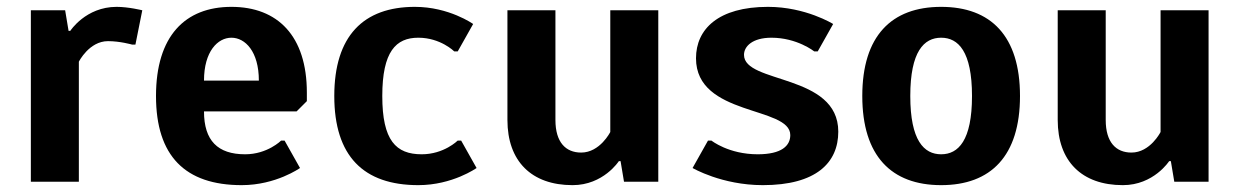

<svg xmlns="http://www.w3.org/2000/svg" viewBox="-20 -530 3615 560"><path d="M295 -410C330 -410 365 -400 365 -400H375L395 -500C395 -500 355 -510 320 -510C230 -510 185 -440 185 -440H180L170 -500H70V0H210V-350C210 -350 240 -410 295 -410Z M655 -420C695 -420 735 -380 735 -295H575C575 -380 615 -420 655 -420ZM685 10C785 10 855 -40 855 -40L810 -120H800C800 -120 760 -80 695 -80C615 -80 575 -120 575 -205H845L875 -235V-260C875 -425 790 -510 655 -510C520 -510 435 -425 435 -250C435 -75 520 10 685 10Z M1200 -420C1265 -420 1305 -380 1305 -380H1315L1360 -460C1360 -460 1290 -510 1190 -510C1040 -510 955 -425 955 -250C955 -75 1040 10 1200 10C1300 10 1370 -40 1370 -40L1325 -120H1315C1315 -120 1275 -80 1210 -80C1135 -80 1095 -120 1095 -250C1095 -380 1135 -420 1200 -420Z M1675 -85C1630 -85 1600 -115 1600 -180V-500H1460V-180C1460 -60 1530 10 1650 10C1740 10 1785 -60 1785 -60H1790L1800 0H1900V-500H1760V-145C1760 -145 1730 -85 1675 -85Z M2220 -510C2075 -510 2010 -445 2010 -360C2010 -190 2285 -221 2285 -136C2285 -105 2260 -80 2190 -80C2105 -80 2055 -120 2055 -120H2045L2000 -40C2000 -40 2085 10 2205 10C2360 10 2425 -55 2425 -146C2425 -316 2150 -285 2150 -370C2150 -395 2175 -420 2230 -420C2305 -420 2355 -380 2355 -380H2365L2410 -460C2410 -460 2330 -510 2220 -510Z M2815 -250C2815 -120 2775 -80 2725 -80C2675 -80 2635 -120 2635 -250C2635 -380 2675 -420 2725 -420C2775 -420 2815 -380 2815 -250ZM2955 -250C2955 -425 2870 -510 2725 -510C2580 -510 2495 -425 2495 -250C2495 -75 2580 10 2725 10C2870 10 2955 -75 2955 -250Z M3280 -85C3235 -85 3205 -115 3205 -180V-500H3065V-180C3065 -60 3135 10 3255 10C3345 10 3390 -60 3390 -60H3395L3405 0H3505V-500H3365V-145C3365 -145 3335 -85 3280 -85Z"/></svg>

Font: Scada
Style: Bold
Weight: 700
Designer: Jovanny Lemonad
Foundry: Jovanny Lemonad
Version: Version 3.005